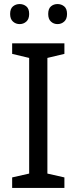

<svg xmlns="http://www.w3.org/2000/svg" viewBox="-20 -928 379 948"><path d="M298 0H40V-52L124 -71V-642L40 -662V-714H298V-662L214 -642V-71L298 -52ZM30 -859Q30 -885 44 -896.5Q58 -908 77 -908Q96 -908 110 -896.5Q124 -885 124 -859Q124 -834 110 -821.5Q96 -809 77 -809Q58 -809 44 -821.5Q30 -834 30 -859ZM218 -859Q218 -885 231.5 -896.5Q245 -908 264 -908Q283 -908 297 -896.5Q311 -885 311 -859Q311 -834 297 -821.5Q283 -809 264 -809Q245 -809 231.5 -821.5Q218 -834 218 -859Z"/></svg>

Font: Noto Naskh Arabic
Style: Regular
Weight: 400
Designer: Monotype Design Team, David Williams, Mohamad Dakak and Nizar Qandah
Foundry: Monotype Imaging Inc.
Version: Version 2.013